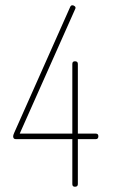

<svg xmlns="http://www.w3.org/2000/svg" viewBox="-20 -710 429 730"><path d="M40 -181Q30 -181 30 -192Q30 -196 34 -205L247 -684Q250 -690 255 -690Q260 -690 264.5 -686Q269 -682 266 -676L55 -202H255V-467Q255 -477 265 -477Q276 -477 276 -467V-202H344Q354 -202 354 -192Q354 -181 344 -181H276V-10Q276 0 265 0Q255 0 255 -10V-181Z"/></svg>

Font: Zen Loop
Style: Regular
Weight: 400
Designer: Yoshimichi Ohira
Foundry: A-1 Corp ZenFonts
Version: Version 1.000; ttfautohint (v1.8.3)